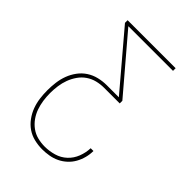

<svg xmlns="http://www.w3.org/2000/svg" viewBox="-215 -617 930 930"><g transform="rotate(45 250.0 -152.5)"><path d="M248 215Q221 215 194 208.5Q167 202 145 187Q123 172 106.5 149.5Q90 127 80.5 101.5Q71 76 67.5 49Q64 22 64 -5Q64 -32 67.5 -59.5Q71 -87 80.5 -112.5Q90 -138 106.5 -160.5Q123 -183 146 -198Q169 -213 196 -219.5Q223 -226 250 -226H333L99 -502V-520H428V-502H122L357 -226V-208H250Q225 -208 201 -202Q177 -196 156.5 -182Q136 -168 121.5 -147Q107 -126 98.5 -103Q90 -80 86.5 -55Q83 -30 83 -5Q83 -5 83 -5Q83 -5 83 -5Q83 20 86.5 44.5Q90 69 98 92Q106 115 120.5 135.5Q135 156 155 170.5Q175 185 199 191Q223 197 248 197Q279 197 310 188Q341 179 364 157.5Q387 136 398.5 106Q410 76 411 45H430Q430 68 424 91Q418 114 406.5 134.5Q395 155 377.5 171Q360 187 339 197Q318 207 294.5 211Q271 215 248 215Z"/></g></svg>

Font: Zed Mono Thin
Style: Regular
Weight: 100
Monospace: yes
Designer: Belleve Invis
Foundry: Belleve Invis
Version: Version 1.0.0; ttfautohint (v1.8.4)